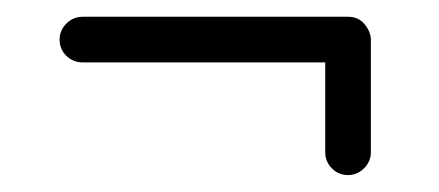

<svg xmlns="http://www.w3.org/2000/svg" viewBox="-20 -370 521 228"><path d="M50.8 -322.8Q50.8 -334 58.8 -342Q66.9 -350.1 78.1 -350.1H393.1Q405.8 -350.1 413.1 -341.1Q420.4 -332 420.4 -322.8V-189.5Q420.4 -178.2 412.4 -170.2Q404.3 -162.1 393.1 -162.1Q381.8 -162.1 374 -170.2Q366.2 -178.2 366.2 -189.5V-295.9H78.1Q66.9 -295.9 58.8 -303.7Q50.8 -311.5 50.8 -322.8Z"/></svg>

Font: Mikhak-DS2-FD Light
Style: Regular
Weight: 300
Designer: Amin Abedi
Version: Version 3.2